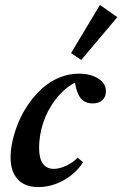

<svg xmlns="http://www.w3.org/2000/svg" viewBox="-20 -741 492 772"><path d="M306.6 -500 265.6 -527.3 381.8 -721.2 451.7 -671.9ZM133.8 11.2Q80.1 11.2 51.3 -20Q22.5 -51.3 22.5 -108.4Q22.5 -140.1 31 -177.2Q39.6 -214.4 55.4 -252Q71.3 -289.6 95.7 -324.2Q120.1 -358.9 149.7 -385.7Q179.2 -412.6 217.5 -428.7Q255.9 -444.8 297.4 -444.8Q343.8 -444.8 374.8 -425.3Q405.8 -405.8 405.8 -373.5Q405.8 -351.6 391.6 -338.4Q377.4 -325.2 352.5 -325.2Q322.8 -325.2 305.7 -344.7Q288.6 -364.3 281.2 -408.7Q235.8 -384.3 202.4 -339.8Q168.9 -295.4 153.1 -245.6Q137.2 -195.8 137.2 -146.5Q137.2 -62 196.8 -62Q218.3 -62 245.1 -74.2Q272 -86.4 292.5 -106.9L314 -88.4Q285.2 -43.5 235.8 -16.1Q186.5 11.2 133.8 11.2Z"/></svg>

Font: Elstob
Style: Bold Italic
Weight: 700
Italic angle: -20°
Designer: Peter S. Baker
Version: Version 1.015